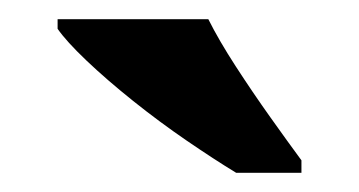

<svg xmlns="http://www.w3.org/2000/svg" viewBox="-20 -786 374 200"><path d="M226 -606Q203 -620 174.5 -639.5Q146 -659 118.5 -681Q91 -703 70 -723Q49 -743 40 -756V-766H197Q208 -744 225.5 -717Q243 -690 261.5 -664Q280 -638 294 -619V-606Z"/></svg>

Font: Noto Serif Myanmar
Style: Regular
Weight: 400
Designer: Ben Mitchell and the Monotype Design Team
Foundry: Monotype Imaging Inc.
Version: Version 2.106